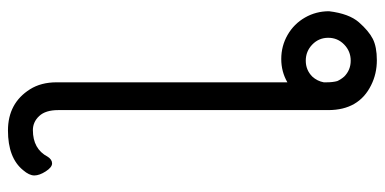

<svg xmlns="http://www.w3.org/2000/svg" viewBox="-256 -492 943 470"><g transform="rotate(90 215.0 -256.5)"><path d="M181 -578V-585Q181 -600 178 -611Q174 -620 167 -628Q151 -644 128 -644Q105 -644 88.5 -628Q72 -612 72 -589Q72 -566 88.5 -550Q105 -534 128 -534Q151 -534 167 -550Q178 -562 181 -578ZM181 -489Q155 -474 124 -474Q92 -474 65 -489.5Q38 -505 22.5 -532Q7 -559 7 -591Q13 -640 34 -664Q55 -688 74.5 -698Q94 -708 127 -708Q160 -708 188 -694Q249 -664 249 -589V72Q249 103 263.5 118.5Q278 134 298 134Q344 134 363 98Q370 87 379.5 87Q389 87 399 102.5Q409 118 409 130.5Q409 143 396 158Q366 195 299 195Q232 195 198 141Q181 114 181 76Z"/></g></svg>

Font: QiushuiShotai
Style: Regular
Weight: 600
Designer: Fontworks Inc.
Foundry: Fontworks Inc.
Version: Version 1.250